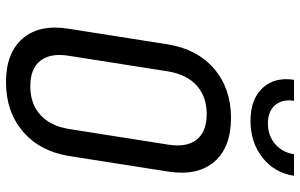

<svg xmlns="http://www.w3.org/2000/svg" viewBox="-200 -790 1000 640"><g transform="rotate(90 300.0 -470.0)"><path d="M254 10Q156 10 108 -46Q60 -102 76 -200L128 -530Q144 -628 209.5 -684Q275 -740 373 -740Q471 -740 519 -684.5Q567 -629 552 -531L500 -200Q484 -102 418 -46Q352 10 254 10ZM267 -71Q326 -71 363 -104.5Q400 -138 410 -200L462 -530Q472 -592 445.5 -625.5Q419 -659 360 -659Q302 -659 265 -625.5Q228 -592 218 -530L166 -200Q156 -138 182.5 -104.5Q209 -71 267 -71ZM383 -805Q311 -805 273.5 -845Q236 -885 246 -950H316Q310 -911 330.5 -887Q351 -863 391 -863Q432 -863 460 -887Q488 -911 494 -950H566Q556 -885 505.5 -845Q455 -805 383 -805Z"/></g></svg>

Font: NKDuy Mono
Style: Italic
Weight: 400
Italic angle: -9°
Monospace: yes
Designer: NKDuy
Foundry: NKDuy
Version: Version 2.251; ttfautohint (v1.8.4.7-5d5b)